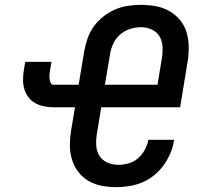

<svg xmlns="http://www.w3.org/2000/svg" viewBox="-20 -763 840 791"><path d="M460 8Q429 8 399.5 2.5Q370 -3 345 -17.5Q320 -32 302.5 -55Q285 -78 276.5 -106Q268 -134 268 -164.5Q268 -195 273 -226L289 -321H201Q181 -321 161.5 -325Q142 -329 125.5 -338Q109 -347 97.5 -362Q86 -377 80.5 -395Q75 -413 75 -433Q75 -453 78 -473L84 -508H192L186 -473Q185 -464 184 -455.5Q183 -447 184 -438.5Q185 -430 188.5 -422Q192 -414 201 -414H304L327 -552Q332 -579 341 -605Q350 -631 366.5 -654Q383 -677 406 -695Q429 -713 454.5 -724Q480 -735 507.5 -739Q535 -743 561 -743Q592 -743 622 -737.5Q652 -732 677.5 -717.5Q703 -703 721.5 -680.5Q740 -658 748.5 -630Q757 -602 757.5 -571Q758 -540 753 -509L722 -321H397L379 -211Q375 -187 376.5 -163Q378 -139 390 -120.5Q402 -102 423 -93Q444 -84 468 -84Q489 -84 510 -90Q531 -96 548 -110.5Q565 -125 576 -145Q587 -165 591 -186V-187H698L697 -185Q693 -158 682 -132Q671 -106 654.5 -83Q638 -60 615.5 -41.5Q593 -23 567 -12Q541 -1 513.5 3.5Q486 8 460 8ZM412 -414H629L647 -524Q651 -548 649.5 -571.5Q648 -595 637 -613.5Q626 -632 605 -641.5Q584 -651 561 -651Q538 -651 515 -643.5Q492 -636 474 -620Q456 -604 446 -582Q436 -560 433 -537Z"/></svg>

Font: Iosevka Aile Semibold Oblique
Style: Regular
Weight: 600
Italic angle: -9°
Designer: Belleve Invis
Foundry: Belleve Invis
Version: Version 31.1.0; ttfautohint (v1.8.4)